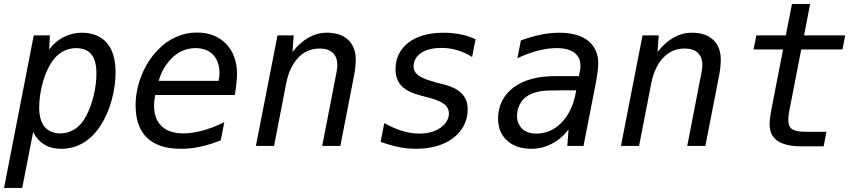

<svg xmlns="http://www.w3.org/2000/svg" viewBox="-21 -722 4255 950"><path d="M146 -546.9H226.1L222.2 -477.1Q252 -517.1 293.9 -538.6Q335.9 -560.1 384.8 -560.1Q421.9 -560.1 453.6 -547.9Q485.4 -535.6 507.8 -509.3Q529.8 -483.9 540.3 -447.3Q550.8 -410.6 550.8 -363.3Q550.8 -332 546.1 -297.1Q541.5 -262.2 531.7 -227.1Q521.5 -189.5 507.3 -158Q493.2 -126.5 478 -103Q459.5 -73.7 438 -52.2Q416.5 -30.8 391.6 -15.6Q342.3 14.2 282.2 14.2Q233.4 14.2 199.2 -6.3Q164.1 -27.3 143.1 -68.8L88.9 208H-1ZM276.9 -62Q297.9 -62 316.4 -67.9Q335 -73.7 350.6 -84Q367.2 -95.2 380.4 -110.6Q393.6 -126 404.8 -147Q416.5 -168.9 426.3 -195.6Q436 -222.2 442.4 -248.5Q449.2 -276.9 452.6 -304.7Q456.1 -332.5 456.1 -356.9Q456.1 -392.6 449.5 -415.8Q442.9 -439 431.2 -453.1Q418 -469.2 398.7 -476.6Q379.4 -483.9 355.5 -483.9Q314.9 -483.9 281.2 -461.9Q263.2 -450.2 249.8 -434.6Q236.3 -418.9 224.1 -397Q211.4 -374.5 202.1 -349.4Q192.9 -324.2 186.5 -298.3Q179.7 -270.5 176.3 -242.4Q172.9 -214.4 172.9 -191.4Q172.9 -157.7 179.7 -134Q186.5 -110.4 199.7 -94.7Q213.4 -78.6 232.9 -70.3Q252.4 -62 276.9 -62Z M874.5 14.2Q815.9 14.2 774.7 0Q733.4 -14.2 706.1 -40.5Q649.9 -95.2 649.9 -200.2Q649.9 -275.4 679.2 -348.6Q708.5 -421.9 760.3 -475.1Q782.2 -498 804.2 -513.2Q826.2 -528.3 850.1 -539.1Q875 -550.3 900.1 -555.7Q925.3 -561 953.1 -561Q999.5 -561 1035.6 -546.4Q1071.8 -531.7 1097.7 -505.4Q1124.5 -477.5 1138.2 -439.2Q1151.9 -400.9 1151.9 -356Q1151.9 -345.7 1151.1 -336.4Q1150.4 -327.1 1149.4 -314.9Q1148.4 -307.1 1146.7 -291.3Q1145 -275.4 1141.1 -252H747.1Q744.1 -237.3 742.7 -223.6Q741.2 -210.9 741.2 -199.7Q741.2 -133.8 778.8 -97.7Q797.4 -79.6 824.7 -70.8Q852.1 -62 887.2 -62Q910.2 -62 933.3 -65.7Q956.5 -69.3 982.4 -76.2Q1033.7 -90.3 1088.9 -117.2L1071.3 -27.8Q1043.5 -16.6 1020 -9.3Q996.6 -2 971.2 3.4Q946.8 8.8 923.8 11.5Q900.9 14.2 874.5 14.2ZM1060.1 -321.8Q1061.5 -328.6 1062.5 -334Q1063.5 -339.4 1064 -343.8Q1064.5 -347.7 1064.7 -351.8Q1064.9 -356 1064.9 -361.8Q1064.9 -418 1033.2 -451.2Q1017.6 -467.8 995.4 -475.8Q973.1 -483.9 946.8 -483.9Q917.5 -483.9 889.2 -473.6Q860.8 -463.4 835 -439.9Q812.5 -419.4 793.7 -389.6Q774.9 -359.9 764.2 -321.8Z M1352.1 -546.9H1432.1L1426.3 -464.8Q1462.4 -511.7 1505.9 -536.1Q1526.9 -547.9 1548.8 -554Q1570.8 -560.1 1598.1 -560.1Q1630.4 -560.1 1656.7 -551.3Q1683.1 -542.5 1701.7 -524.9Q1720.2 -507.8 1729.7 -482.7Q1739.3 -457.5 1739.3 -428.2Q1739.3 -419.9 1738.5 -408.4Q1737.8 -397 1736.8 -387.2Q1735.8 -377.4 1734.1 -366.7Q1732.4 -356 1729 -338.9L1663.1 0H1573.2L1639.2 -339.4Q1640.6 -343.8 1640.1 -343.5Q1639.6 -343.3 1640.6 -346.2Q1642.6 -356.4 1643.8 -363.5Q1645 -370.6 1646 -376.5Q1647 -382.3 1647.5 -387.5Q1647.9 -392.6 1647.9 -398.9Q1647.9 -420.4 1642.3 -435.3Q1636.7 -450.2 1625.5 -460.9Q1603 -481.9 1560.5 -481.9Q1497.6 -481.9 1454.6 -436.5Q1411.1 -390.6 1395 -309.1L1335 0H1245.1Z M2039.1 14.2Q2015.6 14.2 1993.9 12Q1972.2 9.8 1953.6 5.9Q1931.6 1.5 1908.7 -5.1Q1885.7 -11.7 1862.3 -20L1880.4 -112.8Q1903.8 -100.1 1925.8 -90.3Q1947.8 -80.6 1969.7 -74.2Q1991.7 -67.4 2012 -64.2Q2032.2 -61 2053.7 -61Q2118.2 -61 2159.2 -90.3Q2179.7 -105 2189.9 -123.3Q2200.2 -141.6 2200.2 -160.6Q2200.2 -173.3 2195.3 -184.3Q2190.4 -195.3 2179.2 -204.8Q2168 -214.4 2149.7 -222.4Q2131.3 -230.5 2104.5 -237.8L2090.8 -241.2L2058.1 -250Q2026.4 -258.3 2003.7 -269.8Q1981 -281.2 1965.8 -296.9Q1936 -328.1 1936 -380.9Q1936 -419.4 1951.9 -452.9Q1967.8 -486.3 2000 -511.2Q2030.3 -534.7 2074 -547.4Q2117.7 -560.1 2174.8 -560.1Q2195.8 -560.1 2216.3 -558.1Q2236.8 -556.2 2256.8 -552.2Q2276.9 -548.3 2295.4 -542.2Q2314 -536.1 2332 -527.8L2314.9 -439.9Q2297.9 -451.2 2278.6 -459.7Q2259.3 -468.3 2242.2 -473.6Q2204.6 -484.9 2163.1 -484.9Q2132.8 -484.9 2106.9 -478.8Q2081.1 -472.7 2062.5 -460Q2043 -446.8 2034.2 -429.2Q2025.4 -411.6 2025.4 -394.5Q2025.4 -377 2033.9 -364.7Q2042.5 -352.5 2057.1 -343.8Q2071.8 -335 2091.3 -328.1Q2110.8 -321.3 2133.3 -314.9Q2140.6 -312.5 2141.1 -312.7Q2141.6 -313 2144 -312L2179.2 -303.2Q2204.1 -296.9 2226.6 -285.6Q2249 -274.4 2264.6 -258.3Q2278.8 -243.2 2285.9 -224.6Q2293 -206.1 2293 -180.2Q2293 -138.7 2274.9 -102.5Q2256.8 -66.4 2222.7 -40Q2187.5 -12.7 2140.1 0.7Q2092.8 14.2 2039.1 14.2Z M2606.9 14.2Q2570.8 14.2 2540.8 4.2Q2510.7 -5.9 2488.3 -26.4Q2464.8 -47.4 2454.1 -75.2Q2443.4 -103 2443.4 -136.7Q2443.4 -181.6 2462.4 -220.7Q2481.4 -259.8 2518.6 -288.1Q2555.7 -316.4 2607.4 -330.8Q2659.2 -345.2 2723.1 -345.2H2843.3L2849.1 -375L2850.6 -384.3Q2851.1 -386.7 2851.1 -389.2Q2851.1 -391.6 2851.1 -392.6Q2851.1 -420.4 2842.3 -436.3Q2833.5 -452.1 2820.3 -461.9Q2806.2 -472.2 2784.7 -478Q2763.2 -483.9 2732.9 -483.9Q2711.9 -483.9 2689.2 -481Q2666.5 -478 2642.1 -471.7Q2617.2 -465.3 2591.8 -456.1Q2566.4 -446.8 2539.1 -434.1L2556.2 -522Q2582.5 -531.7 2607.4 -538.8Q2632.3 -545.9 2656.2 -550.8Q2680.2 -555.7 2702.9 -557.9Q2725.6 -560.1 2746.6 -560.1Q2791.5 -560.1 2827.6 -550.3Q2863.8 -540.5 2889.2 -520Q2913.1 -501 2926 -472.9Q2939 -444.8 2939 -409.7Q2939 -393.6 2936 -368.2Q2934.1 -352.5 2931.9 -339.1Q2929.7 -325.7 2927.2 -312L2866.2 0H2786.1L2792 -81.1Q2756.8 -35.2 2709 -10.7Q2684.6 2 2659.7 8.1Q2634.8 14.2 2606.9 14.2ZM2633.3 -61Q2668.5 -61 2699 -74.2Q2729.5 -87.4 2755.4 -113.3Q2782.7 -140.6 2800.3 -176.8Q2817.9 -212.9 2826.2 -254.9L2830.1 -274.9H2746.1Q2716.8 -274.9 2695.3 -274.2Q2673.8 -273.4 2659.7 -271.5Q2645.5 -269.5 2632.8 -266.1Q2620.1 -262.7 2610.4 -258.8Q2597.7 -253.4 2583.5 -243.9Q2569.3 -234.4 2557.1 -215.8Q2537.1 -185.5 2537.1 -149.9Q2537.1 -126.5 2544.7 -110.6Q2552.2 -94.7 2562.5 -85Q2574.2 -73.7 2591.6 -67.4Q2608.9 -61 2633.3 -61Z M3158.2 -546.9H3238.3L3232.4 -464.8Q3268.6 -511.7 3312 -536.1Q3333 -547.9 3355 -554Q3377 -560.1 3404.3 -560.1Q3436.5 -560.1 3462.9 -551.3Q3489.3 -542.5 3507.8 -524.9Q3526.4 -507.8 3535.9 -482.7Q3545.4 -457.5 3545.4 -428.2Q3545.4 -419.9 3544.7 -408.4Q3543.9 -397 3543 -387.2Q3542 -377.4 3540.3 -366.7Q3538.6 -356 3535.2 -338.9L3469.2 0H3379.4L3445.3 -339.4Q3446.8 -343.8 3446.3 -343.5Q3445.8 -343.3 3446.8 -346.2Q3448.7 -356.4 3450 -363.5Q3451.2 -370.6 3452.1 -376.5Q3453.1 -382.3 3453.6 -387.5Q3454.1 -392.6 3454.1 -398.9Q3454.1 -420.4 3448.5 -435.3Q3442.9 -450.2 3431.6 -460.9Q3409.2 -481.9 3366.7 -481.9Q3303.7 -481.9 3260.7 -436.5Q3217.3 -390.6 3201.2 -309.1L3141.1 0H3051.3Z M3945.3 2Q3901.9 2 3873 -5.4Q3844.2 -12.7 3825.7 -25.4Q3806.2 -39.1 3796.6 -59.1Q3787.1 -79.1 3787.1 -108.4Q3787.1 -114.3 3787.6 -122.3Q3788.1 -130.4 3789.1 -138.7Q3790 -145 3791.5 -155.3Q3793 -165.5 3795.4 -178.2L3853.5 -477.1H3707.5L3721.2 -546.9H3867.2L3897.5 -702.1H3987.3L3957.5 -546.9H4161.1L4147.5 -477.1H3943.4L3885.3 -178.2Q3883.8 -169.9 3883.1 -165.5Q3882.3 -161.1 3881.8 -158.7Q3881.3 -156.2 3881.3 -155Q3881.3 -153.8 3880.9 -151.4Q3879.4 -138.7 3879.4 -128.4Q3879.4 -95.7 3898.4 -83Q3917.5 -69.8 3967.3 -69.8H4068.4L4054.2 2H3945.3Z"/></svg>

Font: Hack
Style: Italic
Weight: 400
Italic angle: -11°
Monospace: yes
Designer: Christopher Simpkins
Foundry: Christopher Simpkins
Version: Version 2.019; ttfautohint (v1.4.1) -l 4 -r 80 -G 350 -x 0 -